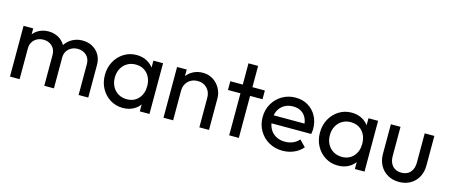

<svg xmlns="http://www.w3.org/2000/svg" viewBox="-45 -1200 4057 1736"><g transform="rotate(15 1983.0 -332.0)"><path d="M65.8 0V-475H156V0ZM387 0V-287Q387 -340 354.5 -370.4Q322 -400.8 273.2 -400.8Q240.2 -400.8 213.9 -387Q187.5 -373.2 171.8 -348Q156 -322.8 156 -287.5L118.5 -305.8Q118.5 -360.2 142.4 -400.2Q166.2 -440.2 207.1 -462.6Q248 -485 298.8 -485Q349.2 -485 389.6 -463Q430 -441 453.6 -401Q477.2 -361 477.2 -305.5V0ZM708.2 0V-287Q708.2 -340 675.8 -370.4Q643.2 -400.8 594.5 -400.8Q562.2 -400.8 535.5 -387Q508.8 -373.2 493 -348Q477.2 -322.8 477.2 -287.5L425.5 -305.8Q429.2 -360.5 455.5 -400.4Q481.8 -440.2 523.8 -462.6Q565.8 -485 616.2 -485Q667.5 -485 708.6 -463Q749.8 -441 774.1 -400.9Q798.5 -360.8 798.5 -305.2V0Z M1123.2 10Q1057.5 10 1004.8 -22.6Q952 -55.2 921.4 -111.1Q890.8 -167 890.8 -236.5Q890.8 -306.8 921.4 -362.8Q952 -418.8 1004.6 -451.9Q1057.2 -485 1122.8 -485Q1177.2 -485 1219.8 -462.5Q1262.2 -440 1288.1 -400.2Q1314 -360.5 1316.8 -309V-166.2Q1313.8 -114.8 1288.2 -74.9Q1262.8 -35 1220.1 -12.5Q1177.5 10 1123.2 10ZM1137.8 -75.2Q1205 -75.2 1245.9 -120.4Q1286.8 -165.5 1286.8 -237.2Q1286.8 -285.5 1268.1 -322.1Q1249.5 -358.8 1215.9 -379.2Q1182.2 -399.8 1137.2 -399.8Q1092.2 -399.8 1057.8 -379Q1023.2 -358.2 1003.4 -321.6Q983.5 -285 983.5 -237.5Q983.5 -190 1003.4 -153.4Q1023.2 -116.8 1058 -96Q1092.8 -75.2 1137.8 -75.2ZM1281.2 0V-127.5L1297.8 -243.8L1281.2 -358.5V-475H1371.5V0Z M1838.5 0V-276.5Q1838.5 -331.2 1804.9 -366Q1771.2 -400.8 1717.4 -400.8Q1680.8 -400.8 1652.8 -384.9Q1624.8 -369 1608.9 -341Q1593 -313 1593 -276.8L1555.5 -297.8Q1555.5 -352 1579.9 -394.1Q1604.2 -436.2 1646.9 -460.6Q1689.6 -485 1743.5 -485Q1797.5 -485 1839.4 -458.1Q1881.2 -431.2 1905 -387.6Q1928.8 -344 1928.8 -294.5V0ZM1502.8 0V-475H1593V0Z M2117.8 0V-674H2208V0ZM2001 -393.2V-475H2324.5V-393.2Z M2617.8 10Q2546.5 10 2489.8 -22.2Q2433 -54.5 2400 -110.9Q2367 -167.2 2367 -237.8Q2367 -308 2399.4 -363.9Q2431.8 -419.8 2487.5 -452.4Q2543.2 -485 2611.8 -485Q2677.5 -485 2728 -454.9Q2778.5 -424.8 2807.4 -372Q2836.2 -319.2 2836.2 -251.5Q2836.2 -241.5 2835 -230Q2833.8 -218.5 2831 -204H2430.2V-278.8H2783.2L2750.2 -250Q2749.8 -297.8 2733 -331.5Q2716.2 -365.2 2685.2 -383.6Q2654.2 -402 2610 -402Q2563.5 -402 2528.9 -381.9Q2494.2 -361.8 2475.1 -325.8Q2456 -289.8 2456 -240.5Q2456 -190.8 2476.1 -153.2Q2496.2 -115.8 2533 -95.1Q2569.8 -74.5 2618 -74.5Q2657.8 -74.5 2691.5 -88.8Q2725.2 -103 2748.8 -130.8L2806.5 -72.2Q2772.5 -32.2 2723.1 -11.1Q2673.8 10 2617.8 10Z M3136.2 10Q3070.5 10 3017.8 -22.6Q2965 -55.2 2934.4 -111.1Q2903.8 -167 2903.8 -236.5Q2903.8 -306.8 2934.4 -362.8Q2965 -418.8 3017.6 -451.9Q3070.2 -485 3135.8 -485Q3190.2 -485 3232.8 -462.5Q3275.2 -440 3301.1 -400.2Q3327 -360.5 3329.8 -309V-166.2Q3326.8 -114.8 3301.2 -74.9Q3275.8 -35 3233.1 -12.5Q3190.5 10 3136.2 10ZM3150.8 -75.2Q3218 -75.2 3258.9 -120.4Q3299.8 -165.5 3299.8 -237.2Q3299.8 -285.5 3281.1 -322.1Q3262.5 -358.8 3228.9 -379.2Q3195.2 -399.8 3150.2 -399.8Q3105.2 -399.8 3070.8 -379Q3036.2 -358.2 3016.4 -321.6Q2996.5 -285 2996.5 -237.5Q2996.5 -190 3016.4 -153.4Q3036.2 -116.8 3071 -96Q3105.8 -75.2 3150.8 -75.2ZM3294.2 0V-127.5L3310.8 -243.8L3294.2 -358.5V-475H3384.5V0Z M3707.5 10Q3648.5 10 3602.1 -16.6Q3555.8 -43.2 3529.9 -90.1Q3504 -137 3504 -198.8V-475H3594.2V-202.8Q3594.2 -163.8 3607.8 -135.5Q3621.2 -107.2 3647 -91.9Q3672.8 -76.5 3707.7 -76.5Q3761 -76.5 3790.9 -110.1Q3820.8 -143.8 3820.8 -202.8V-475H3911V-198.8Q3911 -136.8 3885.1 -89.6Q3859.2 -42.5 3813.4 -16.2Q3767.5 10 3707.5 10Z"/></g></svg>

Font: Marine Company Thin
Style: Regular
Weight: 100
Designer: Rodrigo Fuenzalida
Foundry: fragTYPE
Version: Version 1.000